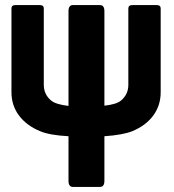

<svg xmlns="http://www.w3.org/2000/svg" viewBox="-20 -534 685 754"><path d="M390 1V176Q390 200 373 200H266Q249 200 249 176V1Q174 -3 137 -19Q84 -41 54.5 -80.5Q25 -120 25 -172V-501Q25 -514 40 -514H137Q152 -514 152 -501V-201Q152 -163 181 -139Q199 -124 249 -118V-490Q249 -514 266 -514H373Q390 -514 390 -490V-119Q437 -124 455 -139Q484 -163 484 -201V-501Q484 -514 500 -514H596Q611 -514 611 -501V-172Q611 -120 582 -80.5Q553 -41 500 -19Q463 -4 390 1Z"/></svg>

Font: Barlow
Style: Bold
Weight: 700
Designer: Jeremy Tribby
Foundry: Jeremy Tribby
Version: Version 1.101 August 23, 2024